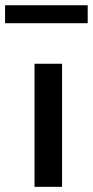

<svg xmlns="http://www.w3.org/2000/svg" viewBox="-66 -722 359 742"><path d="M173.8 -475.6V0H67.4V-475.6ZM272.9 -701.7V-632.3H-46.4V-701.7Z"/></svg>

Font: Yantramanav Medium
Style: Regular
Weight: 500
Version: Version 1.001;PS 1.0;hotconv 1.0.72;makeotf.lib2.5.5900; ttf